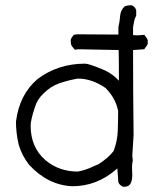

<svg xmlns="http://www.w3.org/2000/svg" viewBox="-20 -717 625 733"><path d="M277 -62Q309 -68 337 -82L356 -90Q396 -116 414 -141Q428 -179 429.5 -215.5Q431 -252 431 -294Q421 -343 383 -381Q331 -417 277 -417Q242 -411 208 -399.5Q174 -388 147 -361Q122 -338 113 -307Q97 -259 97 -237Q97 -155 153 -106Q205 -62 277 -62ZM457 -4H450Q444 -6 438 -12Q432 -18 431.5 -24.5Q431 -31 428 -74L422 -69Q349 -6 256 -6Q163 -10 91 -88Q63 -124 51 -166Q41 -209 41 -253Q54 -356 123 -415Q201 -474 305 -474Q320 -474 379 -449Q410 -435 434 -409Q434 -497 433 -526Q355 -527 278 -529L266 -527Q260 -534 255 -540Q250 -546 250 -564Q250 -570 261 -583V-584L275 -586L432 -585V-613Q437 -634 438.5 -655.5Q440 -677 455 -692Q465 -697 481 -697Q494 -695 500 -678V-657Q494 -647 492 -635.5Q490 -624 488 -613V-583L505 -582L531 -584Q532 -584 532 -583Q542 -570 544 -564V-549Q542 -544 532 -531L531 -529L488 -526Q488 -363 490 -201L485 -122L487 -105Q484 -93 484 -76L485 -50Q485 -9 463 -5Z"/></svg>

Font: Yozai
Style: Regular
Weight: 400
Designer: LXGW / Y.OzVox
Foundry: LXGW / Y.OzVox
Version: Version 0.861;October 22, 2024